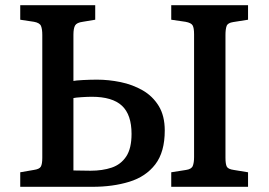

<svg xmlns="http://www.w3.org/2000/svg" viewBox="-20 -720 1035 740"><path d="M58 0V-56L110 -65Q132 -68 137.5 -78Q143 -88 143 -112V-585Q143 -608 138 -620Q133 -632 111 -636L58 -644V-700H347V-644L299 -636Q276 -633 269.5 -622Q263 -611 263 -586V-408Q271 -410 299.5 -411.5Q328 -413 354 -413Q399 -413 445 -403.5Q491 -394 529.5 -372Q568 -350 591.5 -312Q615 -274 615 -217Q615 -134 578.5 -86.5Q542 -39 478.5 -19.5Q415 0 336 0ZM640 0V-56L697 -65Q718 -68 723 -80.5Q728 -93 728 -115V-588Q728 -612 722.5 -622Q717 -632 695 -636L640 -644V-700H936V-644L879 -635Q858 -632 853.5 -620Q849 -608 849 -585V-112Q849 -88 854 -78Q859 -68 881 -65L936 -56V0ZM263 -63Q297 -62 329 -62Q375 -62 410.5 -74Q446 -86 466.5 -117Q487 -148 487 -204Q487 -278 450 -312.5Q413 -347 334 -347Q318 -347 294.5 -345.5Q271 -344 263 -342Z"/></svg>

Font: Literata 12pt Medium
Style: Regular
Weight: 500
Designer: Latin by Veronika Burian and Jose Scaglione. Greek by Irene Vlachou. Cyrillic by Vera Evstafieva.
Foundry: TypeTogether
Version: Version 3.002